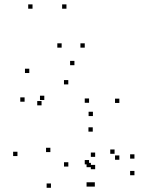

<svg xmlns="http://www.w3.org/2000/svg" viewBox="-20 -848 660 889"><path d="M419.1 16V-4H399.1V16ZM602.5 -36.6V-56.6H582.5V-36.6ZM602.5 -113.5V-133.5H582.5V-113.5ZM510.5 -135.9V-155.9H490.5V-135.9ZM532.6 -108.3V-128.3H512.6V-108.3ZM532.6 -371.3V-391.3H512.6V-371.3ZM324.6 -546.1V-566.1H304.6V-546.1ZM115.6 -509.9V-529.9H95.6V-509.9ZM93.9 -377.1V-397.1H73.9V-377.1ZM172.4 -360.2V-380.2H152.4V-360.2ZM185.1 -384.9V-404.9H165.1V-384.9ZM296.2 -457.2V-477.2H276.2V-457.2ZM392.4 -372.1V-392.1H372.4V-372.1ZM392.4 -87V-107H372.4V-87ZM400.8 -73.9V-93.9H380.8V-73.9ZM400.8 16V-4H380.8V16ZM420.6 -64.5V-84.5H400.6V-64.5ZM420.6 -121.7V-141.7H400.6V-121.7ZM296.4 -76.8V-96.8H276.4V-76.8ZM213.2 -143.8V-163.8H193.2V-143.8ZM409.5 -238.5V-258.5H389.5V-238.5ZM410.2 -310.6V-330.6H390.2V-310.6ZM60.8 -125.4V-145.4H40.8V-125.4ZM215.9 21.5V1.5H195.9V21.5ZM372.4 -627.4V-647.4H352.4V-627.4ZM287.7 -807.7V-827.7H267.7V-807.7ZM130.6 -807.7V-827.7H110.6V-807.7ZM265.4 -627.4V-647.4H245.4V-627.4Z"/></svg>

Font: Monaspace Xenon Dots Var
Style: Regular
Weight: 400
Designer: Riley Cran and the Lettermatic Team
Version: Version 1.100 (Monaspace Xenon Dots)